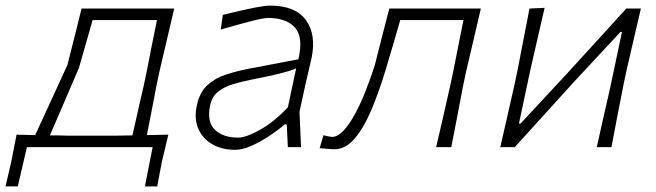

<svg xmlns="http://www.w3.org/2000/svg" viewBox="-94 -525 2342 685"><path d="M-74.5 140Q-69 118 -64 96Q-59 74 -53.5 50.5Q-49 26 -44.2 2.8Q-39.5 -20.5 -35 -44.5Q-18.5 -44 -1.8 -43.8Q15 -43.5 31.5 -43Q45.5 -73.5 73.5 -134.2Q101.5 -195 146.5 -293Q163 -358 174.5 -403.8Q186 -449.5 197 -494.5H527.5Q514.5 -438.5 502.2 -386Q490 -333.5 475 -270.5L464.5 -220.5Q455 -170.5 446.8 -128.5Q438.5 -86.5 430 -43Q449 -43.5 468.2 -43.8Q487.5 -44 506.5 -44.5Q500.5 -19.5 495 4.5Q489.5 28.5 483.5 52.5Q479.5 73.5 475.2 95.8Q471 118 467 140H423L450.5 0H2L-30.5 140ZM149.5 -41H319.5Q334 -41 348.8 -41.5Q363.5 -42 378.5 -42Q388 -86 397.8 -128Q407.5 -170 419 -220.5L429.5 -270.5Q439.5 -322.5 448.2 -365.8Q457 -409 466 -453.5H236.5Q225.5 -415 214.2 -375.5Q203 -336 187.5 -282.5Q161 -221 132.8 -155Q104.5 -89 84 -42Q101 -42 117.2 -41.8Q133.5 -41.5 149.5 -41Z M746 9.5Q696.5 9.5 661.8 -11.2Q627 -32 612.5 -68.2Q598 -104.5 608.5 -150Q618.5 -196.5 646.5 -221.8Q674.5 -247 712.8 -259.2Q751 -271.5 792 -279.5L970.5 -313.5Q989 -392 958.5 -426.5Q928 -461 862 -461Q846.5 -461 799 -448.8Q751.5 -436.5 693.5 -419.5L701 -472Q724 -477.5 757 -485.2Q790 -493 821.2 -499Q852.5 -505 869.5 -505Q960.5 -505 997.8 -452.8Q1035 -400.5 1017.5 -317.5Q1013 -296 1006.5 -270Q1000 -244 993 -211L974.5 -126.5Q976 -94.5 977.2 -65Q978.5 -35.5 980 0H933L929 -81.5H922.5Q895 -58.5 863.2 -37.8Q831.5 -17 800.8 -3.8Q770 9.5 746 9.5ZM755.5 -34Q783 -34 832.2 -61Q881.5 -88 933 -142L962.5 -281Q952.5 -276.5 936.2 -271.5Q920 -266.5 888.8 -259Q857.5 -251.5 801.5 -240.5Q766 -233.5 735.2 -224Q704.5 -214.5 683.2 -197Q662 -179.5 655.5 -148.5Q643.5 -90 672.8 -62Q702 -34 755.5 -34Z M1098.5 7.5Q1094.5 7.5 1076.2 6.2Q1058 5 1046.5 3.5L1060 -42.5Q1068 -40.5 1077.5 -38.5Q1087 -36.5 1090.5 -36.5Q1110.5 -36.5 1131.8 -59.2Q1153 -82 1173.2 -119.5Q1193.5 -157 1211.2 -202.5Q1229 -248 1243.5 -293.5Q1256.5 -345 1269.2 -395.2Q1282 -445.5 1295 -494.5H1621.5Q1608.5 -438.5 1596.2 -385.8Q1584 -333 1569 -270L1558.5 -220.5Q1547 -159.5 1537 -107.8Q1527 -56 1516 0H1462Q1475 -55.5 1487 -108Q1499 -160.5 1512.5 -220.5L1523 -270Q1533.5 -322.5 1542 -365.8Q1550.5 -409 1559.5 -453.5H1334Q1321.5 -410.5 1308.8 -366.8Q1296 -323 1282.5 -278Q1259.5 -201.5 1232.5 -136.5Q1205.5 -71.5 1172.5 -32Q1139.5 7.5 1098.5 7.5Z M1691 0Q1703.5 -55.5 1715.5 -108Q1727.5 -160.5 1741 -220.5L1751.5 -270Q1764 -333 1774 -385.8Q1784 -438.5 1795 -494.5L1849 -497Q1836.5 -441.5 1824.2 -389.2Q1812 -337 1798 -275L1757.5 -84H1763L1932.5 -266.5Q1983.5 -322 2036 -379.8Q2088.5 -437.5 2140.5 -494.5H2192.5Q2179.5 -438.5 2167.2 -386Q2155 -333.5 2140.5 -270L2130 -220.5Q2118 -159.5 2108 -107.8Q2098 -56 2087.5 0H2035Q2047.5 -55 2059 -106.8Q2070.5 -158.5 2084 -217L2125 -411H2119.5L1953 -232Q1901.5 -175 1848.2 -116.5Q1795 -58 1742.5 0Z"/></svg>

Font: Commissioner Loud ExtraLight
Style: Italic
Weight: 200
Italic angle: -12°
Designer: Kostas Bartsokas
Foundry: Kostas Bartsokas
Version: Version 1.000; ttfautohint (v1.8.3)